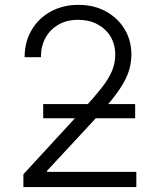

<svg xmlns="http://www.w3.org/2000/svg" viewBox="-20 -757 644 777"><path d="M74.7 0V-51.8L316.4 -314.5Q362.3 -364.7 390.9 -401.1Q419.4 -437.5 432.9 -469Q446.3 -500.5 446.3 -535.6Q446.3 -578.1 426.8 -609.9Q407.2 -641.6 373.5 -659.2Q339.8 -676.8 296.4 -676.8Q250.5 -676.8 216.6 -657.2Q182.6 -637.7 164.1 -603.8Q145.5 -569.8 145.5 -525.4H79.6Q79.6 -586.9 107.7 -635Q135.7 -683.1 185.1 -710.2Q234.4 -737.3 297.9 -737.3Q360.4 -737.3 408.4 -710.9Q456.5 -684.6 484.1 -639.2Q511.7 -593.8 511.7 -536.6Q511.7 -496.1 497.6 -458.5Q483.4 -420.9 449 -374.8Q414.6 -328.6 354 -263.7L170.4 -65.9V-61.5H531.7V0ZM154.8 -278.3V-335.9H526.9V-278.3Z"/></svg>

Font: Inter 17pt Light
Style: Regular
Weight: 300
Version: Version 4.001;git-66647c0bb